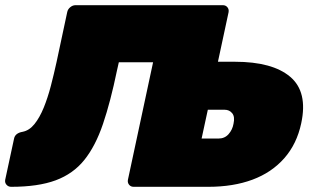

<svg xmlns="http://www.w3.org/2000/svg" viewBox="-45 -720 1232 740"><path d="M-2 0Q-13 0 -20 -8Q-27 -16 -25 -27L9 -185Q13 -207 42 -212Q68 -217 88 -242Q108 -267 123.5 -305Q139 -343 151 -389Q163 -435 173 -481L214 -673Q216 -684 225.5 -692Q235 -700 246 -700H814Q825 -700 831.5 -692Q838 -684 836 -673L795 -482H860Q1005 -482 1073.5 -424Q1142 -366 1116 -245Q1099 -165 1050.5 -110Q1002 -55 928 -27.5Q854 0 758 0H470Q459 0 452.5 -8Q446 -16 448 -27L545 -480H413L406 -449Q381 -328 352 -242.5Q323 -157 280 -103.5Q237 -50 169.5 -25Q102 0 -2 0ZM732 -186H797Q821 -186 836 -203Q851 -220 855 -243Q861 -270 850 -283.5Q839 -297 821 -297H756Z"/></svg>

Font: Rubik Light Black
Style: Italic
Weight: 900
Italic angle: -12°
Version: Version 2.104